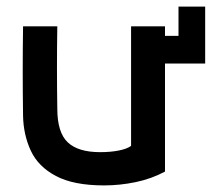

<svg xmlns="http://www.w3.org/2000/svg" viewBox="-20 -550 667 583"><path d="M378 -470H481V-29Q440 -7 392 3Q344 13 296 13Q204 13 150 -15.5Q96 -44 73.5 -92.5Q51 -141 50 -199Q49 -270 49 -334.5Q49 -399 50 -470H154Q152 -345 154 -220Q154 -148 185.5 -118Q217 -88 284 -88Q316 -88 341 -93Q366 -98 378 -107ZM443 -441H522V-530H603V-357H443Z"/></svg>

Font: Kreadon Light
Style: Bold
Weight: 600
Designer: Reiya WATANABE
Foundry: StudioGnu
Version: Version 1.003; ttfautohint (v1.8.4.7-5d5b);gftools[0.9.32]